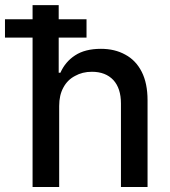

<svg xmlns="http://www.w3.org/2000/svg" viewBox="-59 -748 681 768"><path d="M177.7 -324.2Q177.7 -243.2 177.7 0Q151.4 0 71.3 0Q71.3 -181.6 71.3 -727.5Q97.7 -727.5 175.8 -727.5Q175.8 -659.2 175.8 -457Q177.7 -457 182.6 -457Q202.1 -501 241.2 -526.4Q281.2 -552.7 344.7 -552.7Q400.4 -552.7 442.4 -529.3Q484.4 -506.8 507.8 -460.9Q531.2 -415 531.2 -346.7Q531.2 -231.4 531.2 0Q504.9 0 424.8 0Q424.8 -84 424.8 -334Q424.8 -394.5 394.5 -427.7Q363.3 -460.9 308.6 -460.9Q270.5 -460.9 241.2 -444.3Q210.9 -428.7 194.3 -397.5Q177.7 -367.2 177.7 -324.2ZM-39.1 -597.7Q-39.1 -615.2 -39.1 -670.9Q43 -670.9 287.1 -670.9Q287.1 -652.3 287.1 -597.7Q206.1 -597.7 -39.1 -597.7Z"/></svg>

Font: DeepSea
Style: Medium
Weight: 500
Designer: Stem
Version: Version 3.019;git-0a5106e0b